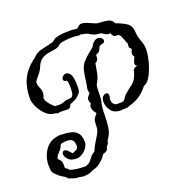

<svg xmlns="http://www.w3.org/2000/svg" viewBox="-133 -790 980 1006"><g transform="rotate(-20 356.5 -287.0)"><path d="M465 -167Q429 -167 412 -191Q395 -215 395 -240Q395 -259 404 -268Q413 -277 422 -277Q436 -277 436 -261Q436 -254 433 -245Q432 -244 432 -240Q432 -211 457 -205Q463 -206 468 -205.5Q473 -205 478 -205Q482 -205 486 -205.5Q490 -206 494 -207Q501 -212 507.5 -222Q514 -232 518 -236Q542 -257 557 -267.5Q572 -278 582.5 -293Q593 -308 601 -339Q603 -350 619 -356L625 -358Q625 -358 625.5 -358.5Q626 -359 627 -359Q616 -361 616 -372Q616 -382 623 -396Q625 -399 626.5 -402Q628 -405 629 -407Q622 -415 622 -426Q622 -438 630 -449L628 -451Q626 -454 623.5 -457Q621 -460 618 -462L619 -491Q619 -490 616 -488Q616 -494 610.5 -506.5Q605 -519 600 -532L588 -544L581 -543Q567 -543 561 -549.5Q555 -556 553 -566Q552 -566 550.5 -565.5Q549 -565 547 -565Q531 -565 519.5 -574Q508 -583 502 -583Q474 -583 455 -595.5Q436 -608 412 -611Q409 -611 405 -613Q399 -611 396 -611Q386 -611 379 -612.5Q372 -614 359 -614Q343 -614 322 -612Q301 -610 286 -605Q273 -590 253.5 -586.5Q234 -583 214 -580Q194 -577 175.5 -565.5Q157 -554 145 -523Q141 -512 130 -497.5Q119 -483 109.5 -472Q100 -461 100 -457Q100 -438 107 -424Q114 -410 114 -393Q114 -383 108 -369Q105 -362 111.5 -349.5Q118 -337 129 -325Q140 -313 149 -306Q156 -306 162.5 -305.5Q169 -305 176 -305Q189 -305 199 -310Q212 -316 223 -316Q234 -316 242 -318Q250 -320 254.5 -330.5Q259 -341 259 -367Q259 -375 258.5 -389Q258 -403 253 -410Q235 -411 235 -424Q235 -432 243 -439.5Q251 -447 261 -447Q271 -447 280 -438Q289 -429 293 -406Q295 -396 295.5 -386.5Q296 -377 296 -367Q296 -346 293.5 -337Q291 -328 284.5 -322.5Q278 -317 266 -305Q265 -304 256.5 -300Q248 -296 239.5 -292.5Q231 -289 229 -288Q222 -275 218.5 -271Q215 -267 207 -267Q202 -267 194.5 -267.5Q187 -268 176 -268H163Q156 -265 148 -266Q142 -268 138 -270Q111 -270 88.5 -290.5Q66 -311 52.5 -339Q39 -367 39 -388Q39 -449 60 -493.5Q81 -538 126 -573Q130 -577 133 -577Q155 -603 185.5 -609.5Q216 -616 254 -626Q256 -628 256.5 -628Q257 -628 259 -630Q268 -640 286.5 -644.5Q305 -649 325.5 -650Q346 -651 359 -651Q372 -651 379 -649.5Q386 -648 396 -648Q398 -648 403 -652Q408 -656 409 -658L412 -660Q417 -664 420.5 -664.5Q424 -665 425 -665Q441 -665 457.5 -658Q474 -651 489 -644Q504 -637 517 -637Q537 -637 561.5 -632.5Q586 -628 594 -606Q626 -595 651.5 -579Q677 -563 678 -525Q679 -505 684 -490Q689 -475 694.5 -459Q700 -443 700 -421Q700 -405 695 -379Q690 -353 680.5 -325.5Q671 -298 657.5 -276.5Q644 -255 626 -247L623 -246Q582 -190 513 -173Q507 -168 489 -168H479Q475 -168 471.5 -167.5Q468 -167 465 -167ZM166 91Q159 91 153 89.5Q147 88 140 87H136Q118 87 96 77Q85 77 80 67Q77 65 74.5 63Q72 61 70 59Q45 46 31 30Q22 24 16.5 13.5Q11 3 12 -14Q11 -18 11 -25Q11 -72 37 -110Q63 -148 113 -154Q115 -154 117.5 -154.5Q120 -155 122 -155Q127 -156 131 -154Q158 -154 181 -148.5Q204 -143 218 -126.5Q232 -110 232 -77Q232 -60 221 -44.5Q210 -29 194.5 -19Q179 -9 163 -9Q131 -9 116.5 -25Q102 -41 102 -54Q102 -61 105.5 -66Q109 -71 116 -71Q122 -71 131 -65Q133 -64 138 -57L152 -42Q163 -47 174 -52Q185 -57 185 -73Q185 -76 185 -80Q185 -84 183 -88Q182 -99 173 -106.5Q164 -114 144 -114Q128 -114 111 -109Q107 -104 104 -96.5Q101 -89 96 -83Q89 -74 79 -63.5Q69 -53 68 -40L73 -36Q87 -23 87 -9Q87 5 87 17Q101 24 107 34Q128 41 149.5 43Q171 45 186 45H195Q200 43 205.5 40Q211 37 215 35Q226 24 235.5 10.5Q245 -3 261 -11Q270 -32 280.5 -50Q291 -68 304 -89Q313 -104 315 -114.5Q317 -125 317 -134Q317 -148 318.5 -161Q320 -174 341 -197Q334 -205 328.5 -215.5Q323 -226 323 -236Q323 -247 331 -254Q324 -268 324 -277Q324 -286 329.5 -292.5Q335 -299 343 -309Q339 -320 339 -327Q339 -335 341 -343Q343 -351 345 -365Q350 -408 356 -431.5Q362 -455 375.5 -471.5Q389 -488 416 -510Q417 -511 418.5 -512Q420 -513 421 -514L438 -528H439Q449 -548 460 -556Q471 -564 481 -564Q493 -564 500.5 -557Q508 -550 508 -542Q508 -530 491 -527Q478 -525 474.5 -517.5Q471 -510 467 -501.5Q463 -493 448 -487L446 -486L443 -484Q444 -472 441 -462Q438 -452 427 -446L425 -445Q420 -417 415.5 -391.5Q411 -366 395 -341Q391 -334 390 -315.5Q389 -297 389 -278Q389 -259 386 -248Q378 -216 378 -179Q378 -142 373.5 -107Q369 -72 348 -45L347 -44Q344 -24 331 -13Q329 2 321 7.5Q313 13 301 16Q294 26 287.5 34.5Q281 43 271 50Q262 60 248.5 67Q235 74 221 77Q211 83 198 87Q185 91 166 91Z"/></g></svg>

Font: Are You Serious
Style: Regular
Weight: 400
Designer: Robert E. Leuschke
Foundry: Robert E. Leuschke
Version: Version 1.100